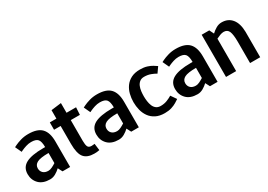

<svg xmlns="http://www.w3.org/2000/svg" viewBox="1 -1288 2749 1970"><g transform="rotate(-30 1375.5 -303.5)"><path d="M149 -153Q149 -119 171 -98Q193 -77 233 -77Q253 -77 277 -88.5Q301 -100 324 -115V-235Q226 -235 187.5 -214.5Q149 -194 149 -153ZM204 8Q119 8 74 -38Q29 -84 29 -153Q29 -233 95.5 -269Q162 -305 299 -305H324Q324 -371 303 -396.5Q282 -422 224 -422Q193 -422 162 -412Q131 -402 111 -392.5Q91 -383 91 -383L56 -458Q56 -458 81.5 -470.5Q107 -483 149 -495.5Q191 -508 239 -508Q348 -508 396 -457.5Q444 -407 444 -302V0H354L327 -52Q302 -28 270.5 -10Q239 8 204 8Z M780 -80 790 0Q776 3 762 4.5Q748 6 728 6Q646 6 608 -39.5Q570 -85 570 -200V-413H492V-500H570V-600L690 -615V-500H803L798 -413H690V-167Q690 -121 700 -99Q710 -77 743 -77Q752 -77 760.5 -78Q769 -79 780 -80Z M963 -153Q963 -119 985 -98Q1007 -77 1047 -77Q1067 -77 1091 -88.5Q1115 -100 1138 -115V-235Q1040 -235 1001.5 -214.5Q963 -194 963 -153ZM1018 8Q933 8 888 -38Q843 -84 843 -153Q843 -233 909.5 -269Q976 -305 1113 -305H1138Q1138 -371 1117 -396.5Q1096 -422 1038 -422Q1007 -422 976 -412Q945 -402 925 -392.5Q905 -383 905 -383L870 -458Q870 -458 895.5 -470.5Q921 -483 963 -495.5Q1005 -508 1053 -508Q1162 -508 1210 -457.5Q1258 -407 1258 -302V0H1168L1141 -52Q1116 -28 1084.5 -10Q1053 8 1018 8Z M1563 8Q1501 8 1458 -14Q1415 -36 1388.5 -73Q1362 -110 1350.5 -156Q1339 -202 1339 -250Q1339 -298 1350.5 -344Q1362 -390 1388.5 -427Q1415 -464 1458 -486Q1501 -508 1563 -508H1564Q1610 -508 1645 -497Q1680 -486 1704 -471Q1728 -456 1744 -445L1699 -381Q1675 -396 1640 -409Q1605 -422 1563 -422Q1531 -422 1510.5 -406Q1490 -390 1479 -364Q1468 -338 1464.5 -308Q1461 -278 1461 -250Q1461 -222 1465 -191.5Q1469 -161 1479.5 -135Q1490 -109 1510.5 -93Q1531 -77 1563 -77Q1606 -77 1640.5 -91Q1675 -105 1699 -120L1744 -55Q1728 -44 1703.5 -29Q1679 -14 1644.5 -3Q1610 8 1564 8Q1563 8 1563 8Z M1896 -153Q1896 -119 1918 -98Q1940 -77 1980 -77Q2000 -77 2024 -88.5Q2048 -100 2071 -115V-235Q1973 -235 1934.5 -214.5Q1896 -194 1896 -153ZM1951 8Q1866 8 1821 -38Q1776 -84 1776 -153Q1776 -233 1842.5 -269Q1909 -305 2046 -305H2071Q2071 -371 2050 -396.5Q2029 -422 1971 -422Q1940 -422 1909 -412Q1878 -402 1858 -392.5Q1838 -383 1838 -383L1803 -458Q1803 -458 1828.5 -470.5Q1854 -483 1896 -495.5Q1938 -508 1986 -508Q2095 -508 2143 -457.5Q2191 -407 2191 -302V0H2101L2074 -52Q2049 -28 2017.5 -10Q1986 8 1951 8Z M2696 0H2576V-250Q2576 -338 2560 -375.5Q2544 -413 2500 -413Q2480 -413 2456.5 -404Q2433 -395 2411 -384V0H2291V-500H2381L2407 -447Q2433 -472 2464.5 -490Q2496 -508 2530 -508H2531Q2607 -508 2650.5 -454.5Q2694 -401 2696 -302V-250Z"/></g></svg>

Font: Epunda Sans SemiBold
Style: Regular
Weight: 600
Designer: Simon Atzbach
Foundry: typofactur
Version: Version 2.204; ttfautohint (v1.8.4.7-5d5b)